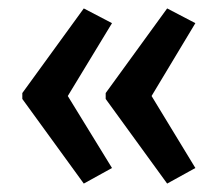

<svg xmlns="http://www.w3.org/2000/svg" viewBox="-20 -495 518 456"><path d="M33 -274V-260L179 -59L246 -96L141 -267L246 -440L179 -475ZM231 -274V-260L377 -59L444 -96L340 -267L444 -440L377 -475Z"/></svg>

Font: Noto Sans Hebrew ExtraCondensed Medium
Style: Regular
Weight: 500
Width: 2
Designer: Monotype Design Team
Foundry: Monotype Imaging Inc.
Version: Version 2.004